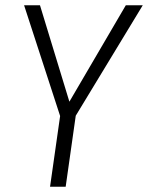

<svg xmlns="http://www.w3.org/2000/svg" viewBox="-20 -705 559 725"><path d="M519 -685 266 -268 228 0H169L207 -267L71 -685H131L242 -321L455 -685Z"/></svg>

Font: Fira Sans Condensed Light
Style: Italic
Weight: 300
Width: 3
Italic angle: -8°
Designer: Carrois Corporate & Edenspiekermann AG
Foundry: Carrois Corporate GbR & Edenspiekermann AG
Version: Version 4.203